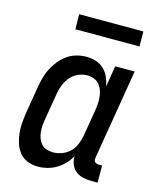

<svg xmlns="http://www.w3.org/2000/svg" viewBox="-108 -782 716 867"><g transform="rotate(15 250.0 -348.5)"><path d="M152 8Q126 8 103 -1Q80 -10 65 -28.5Q50 -47 42.5 -70.5Q35 -94 32.5 -118.5Q30 -143 32.5 -169Q35 -195 39 -221L59 -341Q63 -363 69 -385.5Q75 -408 86 -429Q97 -450 112.5 -469Q128 -488 148 -502Q168 -516 191 -522Q214 -528 236 -528Q260 -528 281.5 -521Q303 -514 318.5 -499Q334 -484 343 -464Q352 -444 356 -422L372 -520H463L393 -99Q392 -93 392.5 -88Q393 -83 396.5 -79Q400 -75 405.5 -73.5Q411 -72 416 -72H431V8H402Q382 8 362.5 3.5Q343 -1 328.5 -12.5Q314 -24 306.5 -42Q299 -60 300 -81Q289 -61 273 -44Q257 -27 237 -15Q217 -3 195 2.5Q173 8 152 8ZM201 -72Q222 -72 243 -80Q264 -88 280 -104Q296 -120 304 -140.5Q312 -161 316 -182L336 -302Q339 -319 340 -335.5Q341 -352 339.5 -368Q338 -384 332.5 -399Q327 -414 317 -425.5Q307 -437 292 -442.5Q277 -448 261 -448Q239 -448 217.5 -438Q196 -428 181.5 -410Q167 -392 159 -370.5Q151 -349 148 -327L128 -207Q125 -192 124 -176.5Q123 -161 124.5 -145.5Q126 -130 131.5 -116.5Q137 -103 146.5 -92Q156 -81 171 -76.5Q186 -72 201 -72ZM155 -635 154 -705H454L455 -635Z"/></g></svg>

Font: Iosevka Curly Slab Medium
Style: Italic
Weight: 500
Italic angle: -9°
Monospace: yes
Designer: Belleve Invis
Foundry: Belleve Invis
Version: Version 22.1.2; ttfautohint (v1.8.4)